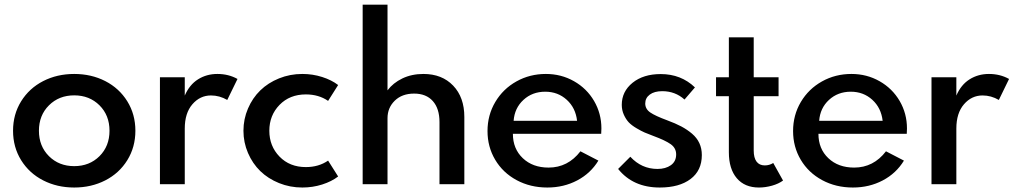

<svg xmlns="http://www.w3.org/2000/svg" viewBox="-20 -802 4414 836"><path d="M72 -104.5Q36.8 -161.4 36.8 -232.7Q36.8 -304.1 72 -360.9Q107.3 -417.7 168 -448.9Q228.6 -480 303.2 -480Q377.7 -480 438.4 -448.9Q499.1 -417.7 534.3 -360.9Q569.5 -304.1 569.5 -232.7Q569.5 -161.4 534.3 -104.5Q499.1 -47.7 438.4 -16.6Q377.7 14.5 303.2 14.5Q228.6 14.5 168 -16.6Q107.3 -47.7 72 -104.5ZM193.2 -343.4Q149.5 -300 149.5 -232.7Q149.5 -165.5 193.2 -122Q236.8 -78.6 303.2 -78.6Q369.5 -78.6 413.2 -122Q456.8 -165.5 456.8 -232.7Q456.8 -300 413.2 -343.4Q369.5 -386.8 303.2 -386.8Q236.8 -386.8 193.2 -343.4Z M676.4 0V-465.5H784.5V-385.9Q805 -433.2 842.3 -456.6Q879.5 -480 926.4 -480Q975 -480 1014.1 -458.2L969.5 -366.8Q935.9 -386.4 898.6 -386.4Q850.9 -386.4 817.7 -348Q784.5 -309.5 784.5 -242.3V0Z M1296.4 14.5Q1242.7 14.5 1195 -4.8Q1147.3 -24.1 1113.4 -57Q1079.5 -90 1059.8 -135.9Q1040 -181.8 1040 -232.7Q1040 -283.6 1059.8 -329.5Q1079.5 -375.5 1113.4 -408.4Q1147.3 -441.4 1195 -460.7Q1242.7 -480 1296.4 -480Q1341.4 -480 1382.7 -466.8Q1424.1 -453.6 1452.3 -431.8L1408.6 -362.7Q1367.7 -390.9 1311.8 -390.9Q1241.4 -390.9 1197 -345.2Q1152.7 -299.5 1152.7 -232.7Q1152.7 -165.9 1197 -120.2Q1241.4 -74.5 1311.8 -74.5Q1367.7 -74.5 1408.6 -102.7L1452.3 -33.6Q1424.1 -11.8 1382.7 1.4Q1341.4 14.5 1296.4 14.5Z M1559.1 -781.8H1667.3V-408.6Q1691.4 -440.9 1732 -460.5Q1772.7 -480 1823.6 -480Q1904.5 -480 1953.2 -429.1Q2001.8 -378.2 2001.8 -292.7V0H1893.6V-270.5Q1893.6 -329.5 1864.5 -362Q1835.5 -394.5 1783.2 -394.5Q1730.5 -394.5 1698.9 -363.6Q1667.3 -332.7 1667.3 -287.3V0H1559.1Z M2102.7 -231.4Q2102.7 -300.9 2136.6 -358Q2170.5 -415 2228.6 -447.5Q2286.8 -480 2356.8 -480Q2423.6 -480 2479.3 -448.4Q2535 -416.8 2566.8 -362.3Q2598.6 -307.7 2598.6 -242.7Q2598.6 -235.9 2597.7 -219.5H2213.2Q2213.2 -154.1 2256.4 -113.2Q2299.5 -72.3 2368.6 -72.3Q2452.7 -72.3 2507.3 -143.2L2585.5 -102.7Q2551.8 -47.3 2493.2 -16.4Q2434.5 14.5 2363.2 14.5Q2289.1 14.5 2229.3 -17.7Q2169.5 -50 2136.1 -106.4Q2102.7 -162.7 2102.7 -231.4ZM2354.1 -402.7Q2297.7 -402.7 2259.1 -367Q2220.5 -331.4 2216.4 -275.9H2492.7Q2486.4 -332.3 2447.7 -367.5Q2409.1 -402.7 2354.1 -402.7Z M2671.4 -66.4 2724.5 -119.5Q2773.6 -66.4 2842.7 -66.4Q2878.2 -66.4 2901.1 -82.7Q2924.1 -99.1 2924.1 -129.5Q2924.1 -157.3 2900.5 -174.1Q2876.8 -190.9 2825 -210Q2801.8 -218.6 2787 -225Q2772.3 -231.4 2751.1 -243.9Q2730 -256.4 2717.7 -269.3Q2705.5 -282.3 2696.4 -302.3Q2687.3 -322.3 2687.3 -345.5Q2687.3 -403.6 2734.3 -441.6Q2781.4 -479.5 2856.8 -479.5Q2945.5 -479.5 3005.9 -421.4L2960.5 -368.6Q2920 -405 2863.6 -405Q2829.1 -405 2809.3 -390.2Q2789.5 -375.5 2789.5 -351.4Q2789.5 -327.3 2811.4 -312.3Q2833.2 -297.3 2885 -278.2Q2920.9 -265 2946.6 -251.4Q2972.3 -237.7 2993.4 -219.8Q3014.5 -201.8 3025.2 -178.6Q3035.9 -155.5 3035.9 -126.8Q3035.9 -59.5 2986.8 -22.5Q2937.7 14.5 2852.7 14.5Q2736.4 14.5 2671.4 -66.4Z M3097.7 -465.5H3153.6V-639.5H3261.8V-465.5H3370V-383.2H3261.8V-146.4Q3261.8 -115 3274.1 -98.4Q3286.4 -81.8 3310 -81.8Q3330 -81.8 3346.8 -92.3L3389.5 -15.9Q3370.5 -1.8 3341.6 6.4Q3312.7 14.5 3284.5 14.5Q3222.7 14.5 3188.2 -25.9Q3153.6 -66.4 3153.6 -139.1V-383.2H3097.7Z M3433.2 -231.4Q3433.2 -300.9 3467 -358Q3500.9 -415 3559.1 -447.5Q3617.3 -480 3687.3 -480Q3754.1 -480 3809.8 -448.4Q3865.5 -416.8 3897.3 -362.3Q3929.1 -307.7 3929.1 -242.7Q3929.1 -235.9 3928.2 -219.5H3543.6Q3543.6 -154.1 3586.8 -113.2Q3630 -72.3 3699.1 -72.3Q3783.2 -72.3 3837.7 -143.2L3915.9 -102.7Q3882.3 -47.3 3823.6 -16.4Q3765 14.5 3693.6 14.5Q3619.5 14.5 3559.8 -17.7Q3500 -50 3466.6 -106.4Q3433.2 -162.7 3433.2 -231.4ZM3684.5 -402.7Q3628.2 -402.7 3589.5 -367Q3550.9 -331.4 3546.8 -275.9H3823.2Q3816.8 -332.3 3778.2 -367.5Q3739.5 -402.7 3684.5 -402.7Z M4035.9 0V-465.5H4144.1V-385.9Q4164.5 -433.2 4201.8 -456.6Q4239.1 -480 4285.9 -480Q4334.5 -480 4373.6 -458.2L4329.1 -366.8Q4295.5 -386.4 4258.2 -386.4Q4210.5 -386.4 4177.3 -348Q4144.1 -309.5 4144.1 -242.3V0Z"/></svg>

Font: Spartan MB SemBd
Style: Regular
Weight: 600
Designer: Matt Bailey, Mirko Velimirovic
Foundry: Matt Bailey
Version: Version 1.005